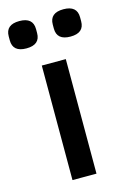

<svg xmlns="http://www.w3.org/2000/svg" viewBox="-143 -788 552 842"><g transform="rotate(-15 133.0 -367.0)"><path d="M187 0H78V-520H187ZM-29 -663V-681Q-29 -734 33 -734Q95 -734 95 -681V-663Q95 -610 33 -610Q-29 -610 -29 -663ZM171 -663V-681Q171 -734 233 -734Q295 -734 295 -681V-663Q295 -610 233 -610Q171 -610 171 -663Z"/></g></svg>

Font: IBM Plex Sans Medm
Style: Regular
Weight: 500
Designer: Mike Abbink, Paul van der Laan, Pieter van Rosmalen
Foundry: Bold Monday
Version: Version 3.005